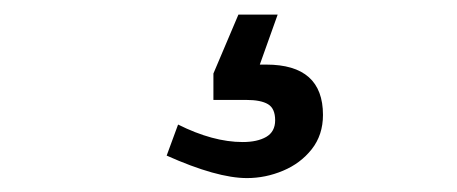

<svg xmlns="http://www.w3.org/2000/svg" viewBox="-20 -42 640 269"><path d="M213.5 176 229.5 132.5Q278.5 157 320 157Q340.5 157 353 149.8Q365.5 142.5 365.5 126.5Q365.5 110 355.5 104Q345.5 98 325 98H279V61L314 -21.5H369L344 48.5H353Q432.5 48.5 432.5 119Q432.5 147 416.8 167Q401 187 376.5 197.2Q352 207.5 326 207.5Q284 207.5 213.5 176Z"/></svg>

Font: JuliaMono
Style: Regular
Weight: 400
Monospace: yes
Designer: cormullion
Foundry: corm
Version: Version 0.055; ttfautohint (v1.8.4)